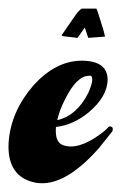

<svg xmlns="http://www.w3.org/2000/svg" viewBox="-27 -425 282 446"><path d="M116 -343Q116 -343 152 -395Q160 -404 163 -405H197Q198 -404 203 -388Q208 -372 213 -356L217 -340L178 -337L170 -361L153 -337Q153 -337 119 -341Q117 -342 116 -343ZM161 -284Q164 -284 165 -284Q222 -283 223 -241Q223 -201 179 -164Q144 -135 103 -130Q100 -95 119 -88Q154 -75 207 -114Q218 -122 224 -129Q228 -134 234 -129Q236 -125 234 -120Q234 -120 202 -80Q115 18 46 -3Q-11 -20 -7 -94Q-2 -166 51 -227Q102 -283 161 -284ZM180 -249Q151 -249 124 -194Q111 -169 106 -146Q151 -156 178 -209Q193 -243 184 -249Q181 -249 180 -249Z"/></svg>

Font: Sagha
Style: Regular
Weight: 400
Designer: MUHAMMAD YONI
Version: Version 001.000